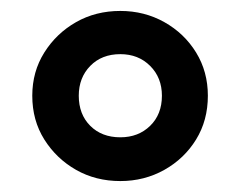

<svg xmlns="http://www.w3.org/2000/svg" viewBox="-20 -730 439 351"><path d="M200 -399Q155 -399 119 -419.5Q83 -440 61 -475Q39 -510 39 -555Q39 -599 61 -634Q83 -669 119 -689.5Q155 -710 200 -710Q244 -710 280.5 -689.5Q317 -669 338.5 -634Q360 -599 360 -555Q360 -510 338.5 -475Q317 -440 280.5 -419.5Q244 -399 200 -399ZM200 -479Q233 -479 254.5 -500Q276 -521 276 -555Q276 -588 254.5 -609.5Q233 -631 200 -631Q166 -631 145 -609.5Q124 -588 124 -555Q124 -521 145 -500Q166 -479 200 -479Z"/></svg>

Font: Rubik Medium
Style: Regular
Weight: 500
Designer: Hubert and Fischer
Foundry: Hubert and Fischer
Version: Version 2.300; ttfautohint (v1.8.4.7-5d5b);gftools[0.9.30]